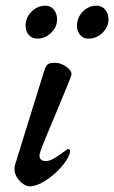

<svg xmlns="http://www.w3.org/2000/svg" viewBox="-20 -642 402 676"><path d="M31 -47Q31 -57 33 -62L137 -397Q142 -411 149 -416Q156 -421 173 -421Q195 -421 215 -406Q235 -391 231 -376Q225 -358 183 -258Q130 -133 122 -108Q119 -99 119 -94Q119 -75 143 -75Q161 -75 197 -102Q206 -108 211 -112Q216 -116 218 -117Q227 -117 227 -110Q227 -108 225 -100Q218 -79 194 -52Q170 -25 139.5 -5.5Q109 14 83 14Q74 14 61.5 5.5Q49 -3 40 -17Q31 -31 31 -47ZM70 -551Q70 -580 91 -601Q112 -622 140 -622Q158 -622 169.5 -608Q181 -594 181 -574Q181 -547 160 -526.5Q139 -506 111 -506Q93 -506 81.5 -519Q70 -532 70 -551ZM251 -551Q251 -580 271.5 -601Q292 -622 320 -622Q339 -622 350.5 -608Q362 -594 362 -574Q362 -547 341 -526.5Q320 -506 291 -506Q273 -506 262 -519Q251 -532 251 -551Z"/></svg>

Font: EB Garamond Medium
Style: Italic
Weight: 500
Italic angle: -17.2°
Designer: Georg Duffner and Octavio Pardo
Foundry: Georg Duffner
Version: Version 1.000